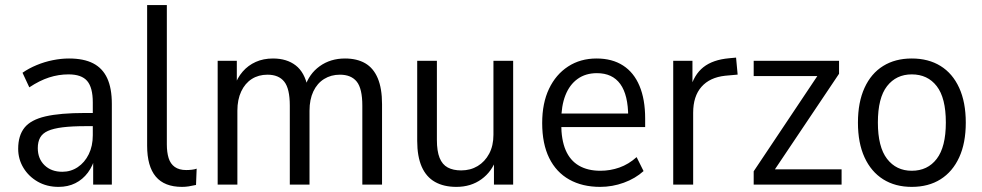

<svg xmlns="http://www.w3.org/2000/svg" viewBox="-20 -725 3856 754"><path d="M210 8.9Q164.1 8.9 128.3 -11.5Q92.5 -32 71.9 -66.1Q51.4 -100.1 51.4 -140.7Q51.4 -192.5 76.2 -223.6Q101 -254.6 158.8 -268Q216.6 -281.3 313.4 -281.3H356.3V-229.6H317.7Q263 -229.6 226.3 -225.1Q189.6 -220.5 168.2 -210.9Q146.8 -201.3 137.6 -184.6Q128.4 -167.9 128.4 -143.4Q128.4 -101.7 155 -76Q181.5 -50.4 224.7 -50.4Q258.1 -50.4 285.3 -68.6Q312.6 -86.8 328.5 -119.2Q344.4 -151.5 344.4 -193.7V-322.9Q344.4 -381.1 322.4 -407Q300.4 -432.9 249.1 -432.9Q210.2 -432.9 172.7 -420.8Q135.1 -408.6 95.1 -382L68.4 -439.3Q93.1 -456.6 123.8 -469.3Q154.5 -482.1 187.4 -488.7Q220.2 -495.3 251.1 -495.3Q309.1 -495.3 346.1 -476.1Q383 -457 401.1 -417.7Q419.2 -378.4 419.2 -317.1V0H345.9V-111.4H354.5Q345.4 -74.3 325.1 -47.1Q304.7 -19.9 275.7 -5.5Q246.8 8.9 210 8.9Z M694.8 8.9Q625.7 8.9 591.7 -31.6Q557.8 -72.1 557.8 -152.7V-705H635.2V-157.7Q635.2 -127 642.2 -104.2Q649.3 -81.4 666.5 -69.3Q683.7 -57.2 711.2 -57.2Q722.3 -57.2 733.5 -58.5Q744.8 -59.7 752.3 -62.7L749.8 1.3Q734.4 4.8 721.1 6.9Q707.7 8.9 694.8 8.9Z M834.8 0V-486.3H910V-385.2H900.3Q911.7 -419.3 933.1 -443.9Q954.5 -468.5 984.5 -481.9Q1014.5 -495.3 1052.1 -495.3Q1106.1 -495.3 1141.2 -468.2Q1176.2 -441.2 1188.4 -382.8H1177.4Q1193.3 -434.6 1235.4 -464.9Q1277.5 -495.3 1334.9 -495.3Q1381.8 -495.3 1414.3 -476.5Q1446.7 -457.6 1463.5 -417.7Q1480.3 -377.8 1480.3 -316.1V0H1402.9V-310Q1402.9 -377 1381 -404.4Q1359.1 -431.7 1314.9 -431.7Q1280 -431.7 1252.8 -414.8Q1225.6 -397.9 1210.5 -366Q1195.5 -334 1195.5 -290.4V0H1118.1V-310Q1118.1 -377 1096.2 -404.4Q1074.4 -431.7 1030.6 -431.7Q995.2 -431.7 968.8 -414.8Q942.3 -397.9 927.3 -366Q912.2 -334 912.2 -290.4V0Z M1772.2 8.9Q1722.8 8.9 1688.4 -10.5Q1653.9 -29.9 1636.1 -70.3Q1618.4 -110.8 1618.4 -171.5V-486.3H1695.7V-175.5Q1695.7 -131.7 1706.3 -105.1Q1717 -78.6 1738.4 -67.2Q1759.7 -55.8 1791.1 -55.8Q1827.5 -55.8 1855.9 -72.9Q1884.2 -90 1901 -121.4Q1917.8 -152.9 1917.8 -195.8V-486.3H1995.2V0H1919.8V-103.7H1930Q1912.3 -51.2 1870.8 -21.2Q1829.4 8.9 1772.2 8.9Z M2337 8.9Q2266.8 8.9 2215.5 -19.9Q2164.2 -48.7 2136.7 -104.5Q2109.2 -160.3 2109.2 -241.9Q2109.2 -319.9 2136 -376.2Q2162.8 -432.6 2211 -463.9Q2259.2 -495.3 2322.8 -495.3Q2384.1 -495.3 2426.7 -467.8Q2469.3 -440.4 2491.4 -387.6Q2513.6 -334.8 2513.6 -259.7V-226.1H2168.3V-279.2H2462L2447 -265.6Q2447 -352.1 2416 -394.9Q2385.1 -437.7 2324.2 -437.7Q2279.7 -437.7 2248.3 -415.1Q2216.8 -392.5 2200.4 -350.8Q2184 -309.1 2184 -249.9V-239.3Q2184 -176 2201.4 -135.4Q2218.8 -94.8 2253.4 -74.6Q2287.9 -54.4 2337.9 -54.4Q2376.5 -54.4 2412.5 -67.1Q2448.6 -79.8 2480 -108L2507.3 -53.2Q2475 -23.9 2429.8 -7.5Q2384.7 8.9 2337 8.9Z M2623.8 0V-486.3H2699.3V-374.8H2690.3Q2705.1 -431.7 2742.2 -461.1Q2779.3 -490.6 2843.8 -496.3L2870.6 -498.8L2876.8 -432L2827.9 -427.6Q2767.4 -421.1 2734.8 -384.1Q2702.1 -347.1 2702.1 -282.1V0Z M2939.8 0V-52.3L3204 -447.7V-426.3H2939.8V-486.3H3275V-435.3L3008.8 -38.6V-60.1H3285V0Z M3560.5 8.9Q3495.5 8.9 3448.2 -20.9Q3400.9 -50.8 3375.1 -107Q3349.2 -163.2 3349.2 -243.4Q3349.2 -323.6 3375.1 -380.1Q3400.9 -436.6 3448.2 -465.9Q3495.5 -495.3 3560.5 -495.3Q3626.2 -495.3 3673.6 -465.9Q3721 -436.6 3746.8 -380.1Q3772.7 -323.6 3772.7 -243.4Q3772.7 -163.2 3746.8 -107Q3721 -50.8 3673.6 -20.9Q3626.2 8.9 3560.5 8.9ZM3560.5 -54.4Q3622.9 -54.4 3658.6 -101.2Q3694.4 -148 3694.4 -243.9Q3694.4 -340.5 3658.6 -386.7Q3622.9 -432.9 3560.5 -432.9Q3499.6 -432.9 3463.5 -386.7Q3427.5 -340.5 3427.5 -243.9Q3427.5 -148 3463.5 -101.2Q3499.6 -54.4 3560.5 -54.4Z"/></svg>

Font: Nunito Sans 12pt ExtraLight SemiCondensed
Style: Regular
Weight: 200
Width: 4
Version: Version 3.101;gftools[0.9.27]